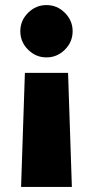

<svg xmlns="http://www.w3.org/2000/svg" viewBox="-20 -532 346 756"><path d="M248 -245 263 204H63L78 -245ZM163 -512Q205 -512 235.5 -481.5Q266 -451 266 -409Q266 -367 235.5 -336.5Q205 -306 163 -306Q121 -306 90.5 -336.5Q60 -367 60 -409Q60 -451 90.5 -481.5Q121 -512 163 -512Z"/></svg>

Font: Figtree Black
Style: Regular
Weight: 900
Designer: Erik Kennedy
Foundry: Erik Kennedy
Version: Version 2.001;gftools[0.9.30]